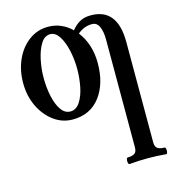

<svg xmlns="http://www.w3.org/2000/svg" viewBox="-105 -512 786 872"><g transform="rotate(-15 288.0 -76.0)"><path d="M201 11Q152 11 112 -18.5Q72 -48 48.5 -97.5Q25 -147 25 -207Q25 -266 47 -315.5Q69 -365 109 -395Q149 -425 200 -425Q233 -425 261 -412.5Q289 -400 310 -379Q326 -399 347 -412Q368 -425 401 -425Q526 -425 526 -266V206Q526 227 537.5 234.5Q549 242 570 242Q574 242 575.5 249.5Q577 257 575.5 265Q574 273 570 273Q548 271 526.5 270Q505 269 484 269Q462 269 440.5 270Q419 271 397 273Q392 273 390.5 265Q389 257 390.5 249.5Q392 242 397 242Q418 242 429 234.5Q440 227 440 206V-300Q440 -338 429.5 -361.5Q419 -385 396 -385Q359 -385 328 -359Q376 -296 376 -208Q376 -110 329.5 -49.5Q283 11 201 11ZM200 -27Q227 -27 245 -54.5Q263 -82 271 -123Q279 -164 279 -206Q279 -251 269.5 -293.5Q260 -336 242.5 -363Q225 -390 201 -390Q174 -390 156.5 -361.5Q139 -333 130 -290.5Q121 -248 121 -206Q121 -159 130 -118Q139 -77 156.5 -52Q174 -27 200 -27Z"/></g></svg>

Font: Junicode Two Beta Condensed Medium
Style: Regular
Weight: 500
Width: 3
Designer: Peter S. Baker
Foundry: Briery Creek Software
Version: Version 1.053; ttfautohint (v1.8.4)